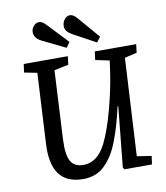

<svg xmlns="http://www.w3.org/2000/svg" viewBox="-99 -1013 960 1109"><g transform="rotate(-10 380.5 -458.5)"><path d="M514.2 -749 379.9 -821.8Q359.9 -833.5 350.1 -846.4Q340.3 -859.4 340.8 -877.9Q341.8 -898.4 355 -914.8Q368.2 -931.2 387.2 -931.2Q405.8 -931.2 426.8 -907.2L537.1 -778.8ZM335.9 -749 199.2 -815.9Q156.7 -837.4 158.2 -874Q159.2 -893.1 172.6 -908Q186 -922.9 206.1 -922.9Q222.7 -922.9 244.1 -899.9L357.9 -779.8ZM626 -62 710.9 -48.8 704.1 0H542L535.2 -12.2L570.8 -365.2H566.9Q552.7 -303.7 539.3 -257.6Q525.9 -211.4 508.3 -166Q490.7 -120.6 470.7 -89.6Q450.7 -58.6 425.5 -33.9Q400.4 -9.3 368.7 2.4Q336.9 14.2 298.8 14.2Q108.4 14.2 122.1 -224.1L144 -636.2L68.8 -650.9L75.2 -700.2H334L328.1 -650.9L244.1 -633.8L223.1 -230Q218.8 -141.6 240.2 -103.8Q261.7 -65.9 314.9 -65.9Q397 -65.9 446.8 -165Q483.4 -239.3 514.2 -355Q544.9 -470.7 559.1 -569.8L567.9 -633.8L485.8 -650.9L492.2 -700.2H734.9L729 -650.9L657.2 -633.8Z"/></g></svg>

Font: Literata Book Medium
Style: Italic
Weight: 500
Italic angle: -3°
Designer: Latin by Veronika Burian and Jose Scaglione. Greek by Irene Vlachou. Cyrillic by Vera Evstafieva
Foundry: TypeTogether
Version: Version 1.003;PS 001.003;hotconv 1.0.88;makeotf.lib2.5.64775